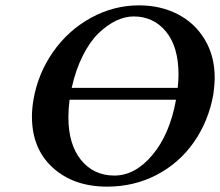

<svg xmlns="http://www.w3.org/2000/svg" viewBox="-20 -678 814 710"><path d="M769 -329.1Q751 -229.5 696.8 -152.1Q642.6 -74.7 559.1 -31.2Q475.6 12.2 376 12.2Q252.4 12.2 175.3 -57.9Q98.1 -127.9 98.1 -247.1Q98.1 -276.4 104 -311Q121.1 -407.7 177.2 -487.3Q233.4 -566.9 317.1 -612.5Q400.9 -658.2 494.1 -658.2Q572.8 -658.2 636.2 -626Q699.7 -593.8 736.8 -532.5Q773.9 -471.2 773.9 -391.1Q773.9 -365.7 769 -329.1ZM637.2 -353Q640.1 -379.4 640.1 -401.9Q640.1 -504.9 594 -561Q547.9 -617.2 474.1 -617.2Q442.4 -617.2 409.4 -601.6Q376.5 -585.9 344.7 -555.4Q313 -524.9 286.4 -472.4Q259.8 -419.9 245.1 -353ZM630.9 -309.1H237.3Q232.9 -275.4 232.9 -245.1Q232.9 -143.6 279.8 -86.2Q326.7 -28.8 402.8 -28.8Q480 -28.8 543.9 -105.2Q607.9 -181.6 630.9 -309.1Z"/></svg>

Font: Linux Libertine G
Style: Semibold Italic
Weight: 600
Italic angle: -11.5°
Designer: Philipp H. Poll
Foundry: Philipp H. Poll
Version: Version 5.1.1